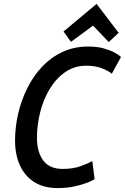

<svg xmlns="http://www.w3.org/2000/svg" viewBox="-20 -947 639 982"><path d="M275 15Q205 15 156.5 -15Q108 -45 82.5 -100Q57 -155 57 -228Q57 -297 73 -366Q89 -435 120 -497Q151 -559 196 -606.5Q241 -654 300 -681.5Q359 -709 431 -709Q477 -709 510.5 -699.5Q544 -690 566 -678Q588 -666 599 -656L552 -570Q531 -587 497.5 -599Q464 -611 421 -611Q361 -611 314 -578.5Q267 -546 234.5 -492.5Q202 -439 185.5 -373Q169 -307 169 -242Q169 -170 201 -126.5Q233 -83 301 -83Q353 -83 392 -97Q431 -111 452 -123L464 -31Q451 -22 423.5 -11.5Q396 -1 358 7Q320 15 275 15ZM343 -733 305 -786 474 -927 587 -779 536 -732 456 -816Z"/></svg>

Font: Ubuntu Sans Mono Medium
Style: Italic
Weight: 500
Italic angle: -13.5°
Monospace: yes
Designer: Dalton Maag Ltd
Foundry: Dalton Maag Ltd
Version: Version 1.006